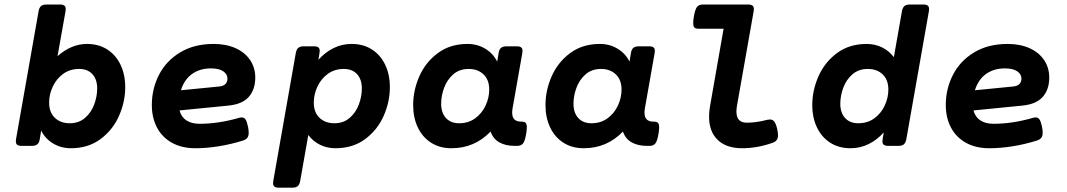

<svg xmlns="http://www.w3.org/2000/svg" viewBox="-20 -661 4837 870"><path d="M277.8 -620.1Q277.8 -617.7 276.9 -609.9L240.7 -406.7Q303.7 -461.9 374 -461.9Q426.8 -461.9 465.8 -437Q504.9 -412.1 526.1 -367.7Q547.4 -323.2 547.4 -265.6Q547.4 -200.2 519.5 -136.5Q491.7 -72.8 435.8 -31Q379.9 10.7 300.8 10.7Q256.3 10.7 220.5 -11Q184.6 -32.7 166.5 -69.3L160.2 -30.8Q157.7 -14.2 149.2 -7.1Q140.6 0 124 0H78.1Q64.5 0 58.1 -4.9Q51.8 -9.8 51.8 -20.5Q51.8 -22.9 52.7 -30.8L154.8 -609.9Q157.7 -626.5 166 -633.5Q174.3 -640.6 190.9 -640.6H251.5Q265.1 -640.6 271.5 -635.7Q277.8 -630.9 277.8 -620.1ZM202.6 -196.3Q202.6 -151.9 228.5 -127.2Q254.4 -102.5 295.9 -102.5Q337.4 -102.5 365.5 -127Q393.6 -151.4 407 -188Q420.4 -224.6 420.4 -260.3Q420.4 -301.3 398.7 -325Q377 -348.6 338.9 -348.6Q296.9 -348.6 266.1 -326.2Q235.4 -303.7 219 -268.3Q202.6 -232.9 202.6 -196.3Z M1075.2 -128.9Q1086.4 -128.9 1092.8 -119.4Q1099.1 -109.9 1104 -85.9Q1106.9 -70.8 1106.9 -59.6Q1106.9 -44.4 1100.6 -36.4Q1094.2 -28.3 1080.1 -23.9Q1027.3 -7.3 971.9 1.7Q916.5 10.7 865.2 10.7Q803.2 10.7 758.5 -14.4Q713.9 -39.6 690.9 -84Q668 -128.4 668 -185.1Q668 -258.3 700.2 -321.5Q732.4 -384.8 795.9 -423.3Q859.4 -461.9 948.2 -461.9Q1004.9 -461.9 1047.6 -442.6Q1090.3 -423.3 1113.5 -388.7Q1136.7 -354 1136.7 -309.6Q1136.7 -255.9 1107.7 -222.4Q1078.6 -189 1015.6 -182.6L793.5 -160.6Q801.3 -130.9 824.5 -115.5Q847.7 -100.1 884.8 -100.1Q969.7 -100.1 1063 -127Q1068.8 -128.9 1075.2 -128.9ZM799.8 -252 972.7 -269Q993.2 -271 1002 -280.8Q1010.7 -290.5 1010.7 -304.7Q1010.7 -324.7 991.7 -337.9Q972.7 -351.1 935.5 -351.1Q886.2 -351.1 850.8 -326.2Q815.4 -301.3 799.8 -252Z M1746.6 -265.6Q1746.6 -200.2 1718.8 -136.5Q1690.9 -72.8 1635 -31Q1579.1 10.7 1500 10.7Q1461.9 10.7 1429.9 -5.1Q1397.9 -21 1377 -49.3L1340.3 158.7Q1337.4 175.3 1329.1 182.4Q1320.8 189.5 1304.2 189.5H1243.7Q1230 189.5 1223.6 184.6Q1217.3 179.7 1217.3 168.9Q1217.3 166.5 1218.3 158.7L1320.3 -420.4Q1323.2 -437 1331.5 -444.1Q1339.8 -451.2 1356.4 -451.2H1402.3Q1416 -451.2 1422.4 -446.3Q1428.7 -441.4 1428.7 -430.2Q1428.7 -427.2 1427.7 -420.4L1422.9 -390.1Q1452.1 -423.3 1490.5 -442.6Q1528.8 -461.9 1573.2 -461.9Q1626 -461.9 1665 -437Q1704.1 -412.1 1725.3 -367.7Q1746.6 -323.2 1746.6 -265.6ZM1619.6 -260.3Q1619.6 -301.3 1597.9 -325Q1576.2 -348.6 1538.1 -348.6Q1496.1 -348.6 1465.3 -326.2Q1434.6 -303.7 1418.2 -268.3Q1401.9 -232.9 1401.9 -196.3Q1401.9 -151.9 1427.7 -127.2Q1453.6 -102.5 1495.1 -102.5Q1536.6 -102.5 1564.7 -127Q1592.8 -151.4 1606.2 -188Q1619.6 -224.6 1619.6 -260.3Z M2367.2 -84Q2367.2 -72.8 2364.3 -55.2Q2358.9 -22.5 2350.1 -11.2Q2341.3 0 2323.7 0H2312Q2271 0 2242.7 -15.9Q2214.4 -31.7 2203.1 -64.9Q2130.4 10.7 2025.4 10.7Q1972.7 10.7 1933.6 -14.2Q1894.5 -39.1 1873.3 -83.5Q1852.1 -127.9 1852.1 -185.5Q1852.1 -251 1879.9 -314.7Q1907.7 -378.4 1963.6 -420.2Q2019.5 -461.9 2098.6 -461.9Q2143.1 -461.9 2179 -440.2Q2214.8 -418.5 2232.9 -381.8L2239.3 -420.4Q2241.7 -437 2250.2 -444.1Q2258.8 -451.2 2275.4 -451.2H2321.3Q2335 -451.2 2341.3 -446.3Q2347.7 -441.4 2347.7 -430.7Q2347.7 -428.2 2346.7 -420.4L2302.7 -170.9Q2300.8 -160.6 2300.8 -150.4Q2300.8 -109.9 2340.8 -109.9H2343.3Q2356 -109.9 2361.6 -104.5Q2367.2 -99.1 2367.2 -84ZM2196.8 -254.9Q2196.8 -299.3 2170.9 -324Q2145 -348.6 2103.5 -348.6Q2062 -348.6 2033.9 -324.2Q2005.9 -299.8 1992.4 -263.2Q1979 -226.6 1979 -190.9Q1979 -149.9 2000.7 -126.2Q2022.5 -102.5 2060.5 -102.5Q2102.5 -102.5 2133.3 -125Q2164.1 -147.5 2180.4 -182.9Q2196.8 -218.3 2196.8 -254.9Z M2966.8 -84Q2966.8 -72.8 2963.9 -55.2Q2958.5 -22.5 2949.7 -11.2Q2940.9 0 2923.3 0H2911.6Q2870.6 0 2842.3 -15.9Q2814 -31.7 2802.7 -64.9Q2730 10.7 2625 10.7Q2572.3 10.7 2533.2 -14.2Q2494.1 -39.1 2472.9 -83.5Q2451.7 -127.9 2451.7 -185.5Q2451.7 -251 2479.5 -314.7Q2507.3 -378.4 2563.2 -420.2Q2619.1 -461.9 2698.2 -461.9Q2742.7 -461.9 2778.6 -440.2Q2814.5 -418.5 2832.5 -381.8L2838.9 -420.4Q2841.3 -437 2849.9 -444.1Q2858.4 -451.2 2875 -451.2H2920.9Q2934.6 -451.2 2940.9 -446.3Q2947.3 -441.4 2947.3 -430.7Q2947.3 -428.2 2946.3 -420.4L2902.3 -170.9Q2900.4 -160.6 2900.4 -150.4Q2900.4 -109.9 2940.4 -109.9H2942.9Q2955.6 -109.9 2961.2 -104.5Q2966.8 -99.1 2966.8 -84ZM2796.4 -254.9Q2796.4 -299.3 2770.5 -324Q2744.6 -348.6 2703.1 -348.6Q2661.6 -348.6 2633.5 -324.2Q2605.5 -299.8 2592 -263.2Q2578.6 -226.6 2578.6 -190.9Q2578.6 -149.9 2600.3 -126.2Q2622.1 -102.5 2660.2 -102.5Q2702.1 -102.5 2732.9 -125Q2763.7 -147.5 2780 -182.9Q2796.4 -218.3 2796.4 -254.9Z M3396 -620.1Q3396 -617.7 3395 -609.9L3319.3 -181.2Q3316.9 -165.5 3316.9 -155.3Q3316.9 -129.4 3328.9 -117.2Q3340.8 -105 3364.3 -105Q3406.7 -105 3457 -118.2Q3463.9 -119.6 3468.8 -119.6Q3481.9 -119.6 3489.5 -108.6Q3497.1 -97.7 3502 -74.7Q3505.4 -57.6 3505.4 -48.3Q3505.4 -35.2 3499.5 -26.6Q3493.7 -18.1 3479 -13.2Q3409.7 10.7 3342.8 10.7Q3271.5 10.7 3232.2 -26.9Q3192.9 -64.5 3192.9 -132.8Q3192.9 -154.8 3197.3 -179.7L3258.8 -530.8H3145Q3132.3 -530.8 3126.7 -536.1Q3121.1 -541.5 3121.1 -556.6Q3121.1 -567.9 3124 -585.4Q3129.4 -618.2 3138.2 -629.4Q3147 -640.6 3164.6 -640.6H3369.6Q3383.3 -640.6 3389.6 -635.7Q3396 -630.9 3396 -620.1Z M4189.9 -620.1Q4189.9 -617.7 4189 -609.9L4086.9 -30.8Q4084 -14.2 4075.7 -7.1Q4067.4 0 4050.8 0H4004.9Q3991.2 0 3984.9 -4.9Q3978.5 -9.8 3978.5 -21Q3978.5 -23.9 3979.5 -30.8L3984.4 -61Q3955.1 -27.8 3916.7 -8.5Q3878.4 10.7 3834 10.7Q3781.2 10.7 3742.2 -14.2Q3703.1 -39.1 3681.9 -83.5Q3660.6 -127.9 3660.6 -185.5Q3660.6 -251 3688.5 -314.7Q3716.3 -378.4 3772.2 -420.2Q3828.1 -461.9 3907.2 -461.9Q3945.3 -461.9 3977.3 -446Q4009.3 -430.2 4030.3 -401.9L4066.9 -609.9Q4069.8 -626.5 4078.1 -633.5Q4086.4 -640.6 4103 -640.6H4163.6Q4177.2 -640.6 4183.6 -635.7Q4189.9 -630.9 4189.9 -620.1ZM4005.4 -254.9Q4005.4 -299.3 3979.5 -324Q3953.6 -348.6 3912.1 -348.6Q3870.6 -348.6 3842.5 -324.2Q3814.5 -299.8 3801 -263.2Q3787.6 -226.6 3787.6 -190.9Q3787.6 -149.9 3809.3 -126.2Q3831.1 -102.5 3869.1 -102.5Q3911.1 -102.5 3941.9 -125Q3972.7 -147.5 3989 -182.9Q4005.4 -218.3 4005.4 -254.9Z M4672.9 -128.9Q4684.1 -128.9 4690.4 -119.4Q4696.8 -109.9 4701.7 -85.9Q4704.6 -70.8 4704.6 -59.6Q4704.6 -44.4 4698.2 -36.4Q4691.9 -28.3 4677.7 -23.9Q4625 -7.3 4569.6 1.7Q4514.2 10.7 4462.9 10.7Q4400.9 10.7 4356.2 -14.4Q4311.5 -39.6 4288.6 -84Q4265.6 -128.4 4265.6 -185.1Q4265.6 -258.3 4297.9 -321.5Q4330.1 -384.8 4393.6 -423.3Q4457 -461.9 4545.9 -461.9Q4602.5 -461.9 4645.3 -442.6Q4688 -423.3 4711.2 -388.7Q4734.4 -354 4734.4 -309.6Q4734.4 -255.9 4705.3 -222.4Q4676.3 -189 4613.3 -182.6L4391.1 -160.6Q4398.9 -130.9 4422.1 -115.5Q4445.3 -100.1 4482.4 -100.1Q4567.4 -100.1 4660.6 -127Q4666.5 -128.9 4672.9 -128.9ZM4397.5 -252 4570.3 -269Q4590.8 -271 4599.6 -280.8Q4608.4 -290.5 4608.4 -304.7Q4608.4 -324.7 4589.4 -337.9Q4570.3 -351.1 4533.2 -351.1Q4483.9 -351.1 4448.5 -326.2Q4413.1 -301.3 4397.5 -252Z"/></svg>

Font: Courier Prime Sans
Style: Bold Italic
Weight: 700
Italic angle: -10°
Designer: Alan Dague-Greene
Foundry: Quote-Unquote Apps
Version: Version 3.020